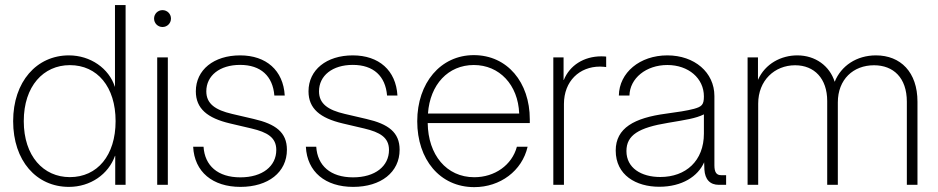

<svg xmlns="http://www.w3.org/2000/svg" viewBox="-20 -748 3797 777"><path d="M258.8 8.3C346.2 8.3 418.9 -43 445.3 -117.2H446.3V0H488.3V-727.5H445.3V-397H444.8C420.9 -471.2 346.2 -523.9 258.8 -523.9C128.4 -523.9 33.2 -417.5 33.2 -257.8C33.2 -97.2 127.4 8.3 258.8 8.3ZM262.7 -31.2C155.8 -31.2 76.2 -116.2 76.2 -257.8C76.2 -399.4 155.8 -484.4 262.7 -484.4C374 -484.4 447.8 -396.5 447.8 -257.8C447.8 -119.1 374 -31.2 262.7 -31.2Z M616.2 0H659.2V-515.6H616.2ZM637.7 -638.7C656.7 -638.7 671.9 -653.8 671.9 -672.9C671.9 -691.9 656.7 -707 637.7 -707C618.7 -707 603.5 -691.9 603.5 -672.9C603.5 -653.8 618.7 -638.7 637.7 -638.7Z M953.1 8.3C1065.4 8.3 1141.1 -50.8 1141.1 -142.1C1141.1 -212.4 1095.7 -246.1 1006.8 -266.6L918.9 -287.1C852.1 -302.7 814.9 -327.6 814.9 -378.4C814.9 -441.9 869.1 -485.4 951.7 -485.4C1035.6 -485.4 1084 -439.9 1090.3 -361.3H1132.3C1126.5 -463.4 1057.1 -523.9 951.7 -523.9C845.2 -523.9 772.5 -465.3 772.5 -378.4C772.5 -308.1 819.8 -270 910.6 -248.5L998 -228C1061.5 -212.9 1098.1 -191.9 1098.1 -141.1C1098.1 -75.7 1042.5 -30.3 952.6 -30.3C861.3 -30.3 808.6 -77.6 803.7 -154.3H761.7C766.6 -52.2 840.8 8.3 953.1 8.3Z M1409.2 8.3C1521.5 8.3 1597.2 -50.8 1597.2 -142.1C1597.2 -212.4 1551.8 -246.1 1462.9 -266.6L1375 -287.1C1308.1 -302.7 1271 -327.6 1271 -378.4C1271 -441.9 1325.2 -485.4 1407.7 -485.4C1491.7 -485.4 1540 -439.9 1546.4 -361.3H1588.4C1582.5 -463.4 1513.2 -523.9 1407.7 -523.9C1301.3 -523.9 1228.5 -465.3 1228.5 -378.4C1228.5 -308.1 1275.9 -270 1366.7 -248.5L1454.1 -228C1517.6 -212.9 1554.2 -191.9 1554.2 -141.1C1554.2 -75.7 1498.5 -30.3 1408.7 -30.3C1317.4 -30.3 1264.6 -77.6 1259.8 -154.3H1217.8C1222.7 -52.2 1296.9 8.3 1409.2 8.3Z M1899.4 9.3C2003.9 9.3 2092.8 -56.2 2115.2 -154.3H2071.8C2051.8 -79.6 1981.9 -30.8 1899.4 -30.8C1786.6 -30.8 1712.4 -121.6 1710.9 -250H2124V-265.1C2124 -414.6 2033.2 -524.9 1897.5 -524.9C1762.7 -524.9 1668.5 -412.1 1668.5 -257.3C1668.5 -103 1759.8 9.3 1899.4 9.3ZM1711.9 -288.6C1720.2 -405.8 1793.5 -484.9 1897.5 -484.9C2001 -484.9 2076.7 -404.8 2081.1 -288.6Z M2219.2 0H2262.2V-327.1C2262.2 -419.9 2325.2 -478.5 2408.2 -478.5C2419.9 -478.5 2428.2 -477.1 2433.1 -476.6V-519C2426.8 -519.5 2422.4 -520 2413.6 -520C2342.3 -520 2285.2 -482.9 2261.7 -424.3H2260.7V-515.6H2219.2Z M2647.9 7.8C2740.2 7.8 2804.7 -34.2 2829.6 -91.3L2830.6 -62C2833 -21.5 2853.5 0 2889.2 0H2918.5V-39.1H2897.9C2879.4 -39.1 2871.1 -51.3 2871.1 -79.1V-359.4C2871.1 -455.1 2790.5 -523.9 2680.7 -523.9C2569.3 -523.9 2485.8 -454.1 2484.4 -361.3H2527.3C2528.8 -431.2 2594.7 -484.9 2680.7 -484.9C2766.1 -484.9 2828.6 -431.2 2828.6 -357.9C2828.6 -324.2 2820.3 -316.4 2788.6 -307.6C2759.3 -299.8 2722.2 -294.4 2675.8 -288.1C2546.9 -271 2471.7 -230 2471.7 -138.7C2471.7 -39.1 2554.2 7.8 2647.9 7.8ZM2651.9 -31.7C2574.7 -31.7 2515.1 -68.4 2515.1 -136.7C2515.1 -201.2 2564.5 -231.4 2684.1 -251C2753.4 -262.7 2795.4 -268.6 2828.6 -285.2V-207.5C2828.6 -97.2 2755.9 -31.7 2651.9 -31.7Z M3005.4 0H3048.3V-328.6C3048.3 -422.4 3114.7 -483.9 3197.8 -483.9C3275.4 -483.9 3327.6 -430.2 3327.6 -339.4V0H3370.6V-333.5C3370.6 -426.8 3433.1 -483.9 3517.1 -483.9C3595.2 -483.9 3649.9 -433.6 3649.9 -336.4V0H3692.9V-336.4C3692.9 -456.1 3624.5 -523.9 3524.9 -523.9C3446.3 -523.9 3383.8 -481.4 3357.9 -417C3337.4 -481.4 3279.8 -523.9 3206.5 -523.9C3141.6 -523.9 3076.7 -490.7 3047.4 -424.8V-515.6H3005.4Z"/></svg>

Font: Raveo Display Display ExLight
Style: Regular
Weight: 200
Designer: Jakub Foglar, Rasmus Andersson (Inter)
Foundry: Jakubfoglar.com
Version: Version 1.100;Glyphs 3.2.3 (3260)